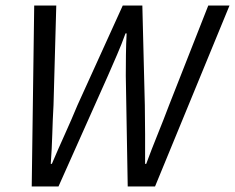

<svg xmlns="http://www.w3.org/2000/svg" viewBox="-20 -676 852 696"><path d="M95 0 104 -656H184L174 -295Q171 -242 169.5 -189Q168 -136 164 -82H168Q191 -136 215 -189Q239 -242 261 -295L425 -656H496L505 -295Q506 -243 506 -189.5Q506 -136 506 -82H510Q530 -136 551.5 -189Q573 -242 593 -295L735 -656H812L542 0H443L436 -401Q436 -437 436.5 -476.5Q437 -516 439 -555H435Q421 -516 404.5 -478Q388 -440 371 -401L192 0Z"/></svg>

Font: TypoPRO Source Sans Pro
Style: Italic
Weight: 400
Italic angle: -11°
Designer: Paul D. Hunt
Foundry: Adobe Systems Incorporated
Version: Version 1.075;PS 2.000;hotconv 1.0.86;makeotf.lib2.5.63406